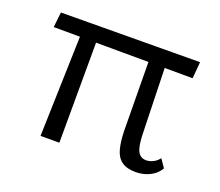

<svg xmlns="http://www.w3.org/2000/svg" viewBox="-80 -526 737 642"><g transform="rotate(20 288.5 -204.5)"><path d="M115 0 127 -409H183L182 0ZM32 -357 38 -411 532 -414 527 -355ZM372 -111 369 -409H426L434 -121Q435 -92 439.5 -75Q444 -58 453 -51Q462 -44 474 -44Q486 -44 498.5 -50Q511 -56 520 -68L540 -39Q532 -25 519.5 -15.5Q507 -6 490.5 -0.5Q474 5 454 5Q423 5 405 -8Q387 -21 380 -47Q373 -73 372 -111Z"/></g></svg>

Font: Ysabeau Office
Style: Regular
Weight: 400
Designer: Christian Thalmann (Catharsis Fonts)
Version: Version 2.001;gftools[0.9.30]; featfreeze: tnum,lnum,ss02